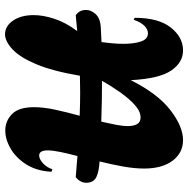

<svg xmlns="http://www.w3.org/2000/svg" viewBox="-12 -750 765 782"><g transform="rotate(-90 371.0 -358.5)"><path d="M192 4Q140 4 108 -38.5Q76 -81 76 -155Q76 -194 84.5 -241Q93 -288 105 -336Q66 -338 42.5 -348.5Q19 -359 18 -389Q18 -415 41 -433Q64 -431 85.5 -429.5Q107 -428 127 -426Q137 -464 143.5 -495.5Q150 -527 150 -547Q150 -582 129 -582Q115 -582 98 -567Q81 -552 73 -528L63 -532Q66 -591 92 -633Q118 -675 156 -697.5Q194 -720 231 -720Q270 -720 298 -692.5Q326 -665 326 -603Q326 -564 315.5 -515.5Q305 -467 291 -417Q317 -416 341 -415.5Q365 -415 384 -415Q404 -415 421 -415.5Q438 -416 454 -416Q473 -528 501.5 -595Q530 -662 562.5 -691.5Q595 -721 623 -721Q656 -721 678.5 -688.5Q701 -656 701 -604Q701 -566 686 -520Q671 -474 636 -427Q652 -428 668 -430Q684 -432 700 -433Q722 -419 722 -391Q722 -371 705 -352Q688 -333 650 -331L591 -328Q588 -306 586 -283Q584 -260 584 -238Q584 -196 593.5 -167.5Q603 -139 627 -139Q643 -139 657.5 -153.5Q672 -168 682 -197L690 -193Q690 -96 650.5 -46Q611 4 557 4Q508 4 475 -44.5Q442 -93 436 -209Q381 -99 314 -47.5Q247 4 192 4ZM284 -169Q309 -169 335 -192.5Q361 -216 386.5 -252Q412 -288 433 -326Q353 -326 267 -329Q260 -298 254.5 -270Q249 -242 249 -221Q249 -197 257 -183Q265 -169 284 -169Z"/></g></svg>

Font: Agbalumo
Style: Regular
Weight: 400
Designer: Raphael Alegbeleye
Foundry: Sorkin Type Co.
Version: Version 1.000; ttfautohint (v1.8.4)